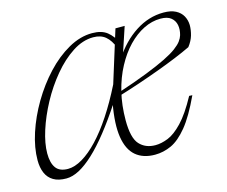

<svg xmlns="http://www.w3.org/2000/svg" viewBox="-75 -564 796 674"><g transform="rotate(-15 323.0 -227.0)"><path d="M389 -346.5H382Q418 -402 466.2 -433.2Q514.5 -464.5 568.5 -464.5Q595.5 -464.5 612.5 -455.5Q629.5 -446.5 637.8 -431.5Q646 -416.5 646.5 -398.5Q646.5 -380 641 -361.2Q635.5 -342.5 621.5 -324.5Q596.5 -312.5 564.2 -299.2Q532 -286 495.2 -272.5Q458.5 -259 420 -246Q381.5 -233 343.5 -221.5L344 -233.5Q409 -255 453.5 -272.5Q498 -290 526.2 -304Q554.5 -318 570.5 -330Q586.5 -342 594 -352.2Q601.5 -362.5 604.5 -372.5Q610 -392 606.8 -408.8Q603.5 -425.5 590.5 -436Q577.5 -446.5 552.5 -446.5Q521.5 -446.5 491.2 -431.5Q461 -416.5 434.2 -388.8Q407.5 -361 386.8 -322.2Q366 -283.5 354.2 -235.8Q342.5 -188 342.5 -133Q342.5 -69 364 -45.5Q385.5 -22 421.5 -22Q443 -22 467.5 -31.8Q492 -41.5 520.2 -71Q548.5 -100.5 580 -158.5L591.5 -158Q559.5 -89 529.8 -52.8Q500 -16.5 471 -3.2Q442 10 411.5 10Q368.5 10 342 -12.5Q315.5 -35 308 -82.2Q300.5 -129.5 314 -203H317Q282 -149.5 250.2 -109.5Q218.5 -69.5 190 -43Q161.5 -16.5 136.5 -3.2Q111.5 10 89.5 10Q60.5 10 42.5 -0.8Q24.5 -11.5 16 -31.2Q7.5 -51 7.5 -77.5Q7.5 -123.5 24.5 -175.5Q41.5 -227.5 71.2 -278Q101 -328.5 139.2 -369.5Q177.5 -410.5 220.8 -435Q264 -459.5 307.5 -459.5Q342 -459.5 361.8 -443.8Q381.5 -428 395.5 -399.5L380.5 -386.5Q369 -416 352 -430.2Q335 -444.5 307.5 -444.5Q269.5 -444.5 231.8 -420Q194 -395.5 160.5 -355.2Q127 -315 101.5 -267.8Q76 -220.5 61.2 -174.2Q46.5 -128 46.5 -92Q46.5 -57.5 59.8 -39.2Q73 -21 103.5 -21Q128 -21 156.2 -37.8Q184.5 -54.5 214.2 -86Q244 -117.5 274 -163Q304 -208.5 333 -266.5L378 -411L391.5 -454.5H425Z"/></g></svg>

Font: Newsreader 36pt ExtraLight
Style: Italic
Weight: 250
Italic angle: -17°
Designer: Hugues Gentile
Foundry: Production Type
Version: Version 1.003